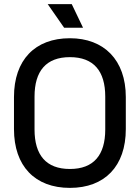

<svg xmlns="http://www.w3.org/2000/svg" viewBox="-20 -900 680 934"><path d="M329 -880H212L292 -765H384ZM48 -428V-272C48 -92 150 14 320 14C490 14 592 -92 592 -272V-428C592 -608 486 -714 320 -714C150 -714 48 -608 48 -428ZM148 -430C148 -554 204 -622 320 -622C436 -622 492 -554 492 -430V-270C492 -146 436 -78 320 -78C204 -78 148 -146 148 -270Z"/></svg>

Font: Space Text Medium
Style: Regular
Weight: 500
Designer: Florian Karsten (Space Text), Colophon Foundry (Space Mono)
Foundry: Florian Karsten
Version: Version 1.003;PS 001.003;hotconv 1.0.88;makeotf.lib2.5.64775